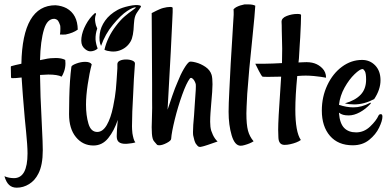

<svg xmlns="http://www.w3.org/2000/svg" viewBox="-40 -659 1808 885"><path d="M-19.5 153.3Q1 162.1 24.4 162.1Q86.9 162.1 86.9 47.9Q86.9 30.3 85 2.9Q81.1 -46.9 74.2 -113.3L65.4 -218.8L63.5 -245.1Q61.5 -264.6 59.6 -301.8Q26.4 -297.9 14.6 -298.8Q10.7 -298.8 10.7 -304.7L9.8 -350.6Q9.8 -354.5 13.7 -354.5L32.2 -359.4L58.6 -365.2Q63.5 -634.8 215.8 -634.8Q244.1 -632.8 266.6 -621.1Q317.4 -592.8 318.4 -522.5Q296.9 -506.8 262.7 -500Q250 -499 236.3 -500Q238.3 -509.8 238.3 -526.4Q238.3 -538.1 237.3 -542Q232.4 -556.6 227.5 -563.5Q220.7 -571.3 210 -572.3Q177.7 -572.3 163.1 -524.4Q146.5 -470.7 144.5 -381.8L168.9 -386.7Q175.8 -388.7 193.4 -390.6Q202.1 -391.6 217.8 -391.6Q244.1 -391.6 260.7 -382.8Q261.7 -377.9 261.7 -367.2Q261.7 -346.7 254.9 -328.1Q249 -312.5 244.1 -305.7Q224.6 -315.4 182.6 -315.4Q171.9 -315.4 144.5 -313.5Q145.5 -220.7 152.3 -95.7L156.2 -9.8Q157.2 4.9 157.2 33.2Q157.2 102.5 136.7 141.6Q121.1 172.9 94.2 189.5Q67.4 206.1 37.1 206.1Q15.6 206.1 2 193.4Q-11.7 180.7 -19.5 153.3Z M278.3 -132.8Q278.3 -181.6 279.3 -209Q281.2 -291 289.1 -351.6Q291 -358.4 312 -366.2Q333 -374 352.5 -374Q376 -374 382.8 -362.3Q372.1 -322.3 364.3 -269.5Q356.4 -216.8 356.4 -176.8Q356.4 -127 367.7 -88.9Q378.9 -50.8 408.2 -50.8Q433.6 -50.8 452.1 -82.5Q470.7 -114.3 481.4 -167Q491.2 -214.8 494.1 -247.1Q497.1 -279.3 501 -343.8V-363.3Q501 -374 512.7 -379.4Q524.4 -384.8 541 -384.8Q558.6 -384.8 570.8 -379.4Q583 -374 582 -365.2L577.1 -293.9L574.2 -232.4Q568.4 -135.7 568.4 -77.1Q568.4 -64.5 570.3 -44.9Q572.3 -32.2 575.7 -20Q579.1 -7.8 584 -2.9Q580.1 -1 568.4 1L552.7 2.9Q547.9 3.9 537.1 3.9Q518.6 3.9 508.3 -3.9Q498 -11.7 498 -31.2Q498 -54.7 502.9 -106.4Q486.3 -56.6 459 -22.5Q431.6 11.7 390.6 11.7Q341.8 11.7 310.1 -26.9Q278.3 -65.4 278.3 -132.8ZM591.8 -601.6Q582 -587.9 579.1 -567.4L577.1 -546.9Q575.2 -491.2 562.5 -468.8Q544.9 -437.5 509.8 -425.8Q492.2 -419.9 472.2 -421.9Q452.1 -423.8 441.4 -429.7Q455.1 -488.3 494.1 -539.1Q514.6 -566.4 534.7 -583.5Q554.7 -600.6 571.8 -612.3Q588.9 -624 585.9 -625Q575.2 -627 546.4 -608.4Q517.6 -589.8 480.5 -544.9Q445.3 -502.9 425.8 -447.3Q415 -468.8 419.9 -503.9Q423.8 -534.2 444.3 -563.5Q464.8 -592.8 502 -613.3Q521.5 -624 554.7 -631.3Q587.9 -638.7 605.5 -633.8Q608.4 -632.8 609.4 -630.4Q610.4 -627.9 608.4 -626ZM402.3 -592.8Q395.5 -577.1 399.4 -555.7Q400.4 -544.9 408.2 -527.3Q399.4 -502.9 400.4 -476.6Q402.3 -455.1 410.2 -435.5Q403.3 -428.7 394.5 -425.8Q377.9 -419.9 366.2 -424.3Q354.5 -428.7 343.8 -441.4Q332 -456.1 335.4 -484.9Q338.9 -513.7 355.5 -544.9Q372.1 -576.2 396.5 -597.7Q398.4 -599.6 400.9 -598.1Q403.3 -596.7 402.3 -592.8Z M862.3 2.9Q855.5 -8.8 850.6 -34.2Q849.6 -38.1 849.6 -50.8Q849.6 -77.1 854.5 -127.9Q854.5 -137.7 856.4 -157.2L858.4 -187.5Q864.3 -259.8 862.3 -271.5Q857.4 -288.1 848.6 -295.9Q839.8 -303.7 835 -296.9Q819.3 -276.4 799.8 -222.2Q780.3 -168 765.6 -108.4Q751 -48.8 749 -19.5Q749 -10.7 728.5 0Q708 10.7 693.4 10.7Q685.5 10.7 682.6 6.8L670.9 -6.8Q662.1 -15.6 660.2 -43L659.2 -72.3L660.2 -110.4Q662.1 -167 661.1 -199.2V-271.5L659.2 -598.6Q685.5 -612.3 695.3 -616.2Q704.1 -620.1 711.9 -622.1Q730.5 -627 744.1 -627Q755.9 -627 755.9 -622.1Q756.8 -614.3 753.9 -559.6L747.1 -419.9L732.4 -153.3Q758.8 -232.4 766.6 -252L778.3 -280.3Q792 -315.4 807.6 -341.8Q823.2 -368.2 833 -374Q839.8 -377 862.8 -371.1Q885.7 -365.2 907.2 -350.6Q928.7 -335.9 935.5 -313.5Q939.5 -298.8 939.5 -270.5Q939.5 -244.1 933.6 -181.6Q931.6 -159.2 930.2 -138.2Q928.7 -117.2 928.7 -97.7Q928.7 -73.2 933.6 -56.6L941.4 -37.1Q950.2 -18.6 962.9 -6.8Q927.7 5.9 918 8.8Q897.5 15.6 891.6 16.6Q881.8 19.5 877 17.6Q870.1 14.6 862.3 2.9Z M1013.7 -143.6Q1013.7 -177.7 1017.1 -241.7Q1020.5 -305.7 1023.4 -366.2Q1029.3 -452.1 1030.3 -478.5L1034.2 -543.9L1037.1 -590.8V-601.6Q1037.1 -613.3 1036.1 -615.2Q1041 -622.1 1049.8 -626.5Q1058.6 -630.9 1067.4 -633.8Q1082 -637.7 1086.9 -638.7H1105.5Q1125 -638.7 1136.7 -632.8Q1134.8 -595.7 1124 -491.2Q1106.4 -325.2 1099.6 -226.6Q1095.7 -154.3 1095.7 -136.7Q1095.7 -85 1103 -57.1Q1110.4 -29.3 1128.9 -7.8Q1112.3 2.9 1086.9 9.8Q1077.1 12.7 1069.3 12.7Q1042 12.7 1027.8 -35.2Q1013.7 -83 1013.7 -143.6Z M1243.2 -26.4Q1242.2 -37.1 1242.2 -60.5Q1242.2 -107.4 1252 -244.1L1255.9 -305.7L1198.2 -304.7Q1171.9 -304.7 1169.9 -305.7Q1168 -306.6 1163.1 -314.5Q1160.2 -318.4 1153.3 -332Q1149.4 -338.9 1136.7 -365.2H1177.7L1217.8 -366.2L1259.8 -368.2L1260.7 -434.6L1259.8 -476.6L1258.8 -517.6Q1258.8 -545.9 1257.8 -558.6Q1257.8 -576.2 1281.7 -585.4Q1305.7 -594.7 1330.1 -594.7Q1347.7 -594.7 1347.7 -589.8L1346.7 -547.9L1343.8 -486.3L1341.8 -456.1L1337.9 -389.6L1335.9 -371.1L1359.4 -372.1Q1388.7 -374 1409.2 -367.2Q1429.7 -360.4 1445.3 -344.7Q1462.9 -327.1 1462.9 -300.8Q1444.3 -304.7 1407.2 -308.6Q1385.7 -310.5 1369.1 -310.5Q1353.5 -310.5 1330.1 -308.6Q1321.3 -216.8 1321.3 -154.3Q1321.3 -50.8 1346.7 -13.7Q1329.1 -1 1296.9 5.9Q1284.2 8.8 1271.5 8.8Q1244.1 8.8 1243.2 -26.4Z M1443.4 -149.4Q1443.4 -212.9 1468.8 -266.6Q1494.1 -320.3 1536.6 -351.6Q1579.1 -382.8 1628.9 -382.8Q1665 -382.8 1689.5 -357.4Q1713.9 -332 1713.9 -289.1Q1713.9 -246.1 1684.6 -202.1Q1637.7 -177.7 1592.8 -177.7Q1568.4 -177.7 1549.8 -182.6Q1597.7 -196.3 1622.6 -222.7Q1647.5 -249 1647.5 -292Q1647.5 -321.3 1641.6 -331.1Q1635.7 -340.8 1630.9 -340.8Q1619.1 -340.8 1594.2 -316.9Q1569.3 -293 1548.3 -255.4Q1527.3 -217.8 1522.5 -175.8Q1557.6 -164.1 1588.9 -164.1Q1627 -164.1 1665 -184.6Q1668 -186.5 1668.9 -185.1Q1669.9 -183.6 1668 -180.7Q1645.5 -156.2 1618.7 -141.6Q1591.8 -127 1567.4 -127Q1551.8 -127 1541.5 -129.9Q1531.2 -132.8 1522.5 -139.6V-136.7Q1526.4 -89.8 1546.4 -69.3Q1566.4 -48.8 1601.6 -48.8Q1637.7 -48.8 1666 -75.7Q1694.3 -102.5 1705.1 -127Q1708 -132.8 1715.8 -132.8Q1722.7 -132.8 1722.7 -121.1Q1722.7 -102.5 1707.5 -70.8Q1692.4 -39.1 1661.6 -14.2Q1630.9 10.7 1585.9 10.7Q1518.6 10.7 1481 -32.7Q1443.4 -76.2 1443.4 -149.4Z"/></svg>

Font: BKP Parklife Display
Style: Regular
Weight: 400
Designer: Font Diner, Inc.; LA MECHKY PLUS GmbH
Foundry: Font Diner, Inc.; LA MECHKY PLUS GmbH
Version: Version 1.007